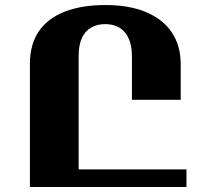

<svg xmlns="http://www.w3.org/2000/svg" viewBox="-20 -744 822 764"><path d="M399 -724Q495 -724 562 -695.5Q629 -667 664 -614.5Q699 -562 699 -489V-347H505V-519Q505 -581 477.5 -614.5Q450 -648 398 -648Q367 -648 343 -634.5Q319 -621 306 -593Q293 -565 293 -522V0H99V-490Q99 -568 135 -620Q171 -672 238.5 -698Q306 -724 399 -724ZM283 0V-70H722V0Z"/></svg>

Font: Noto Serif Armenian Black
Style: Regular
Weight: 900
Version: Version 2.007